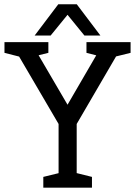

<svg xmlns="http://www.w3.org/2000/svg" viewBox="-48 -860 618 880"><path d="M261.5 -380 428.3 -667H522.2L303.5 -291.8H220.5L0.8 -667H93.7ZM220.5 -330H303.5V0H220.5ZM-27.5 -667H52.5L57.3 -596.2L-27.5 -617.8ZM348.3 -667H428.3L433.2 -596.2L348.3 -617.8ZM85.3 -596 93.7 -667H173.7V-617.8ZM462.2 -596 470.5 -667H550.5V-617.8ZM150.5 0V-49.2L235.5 -70L230.5 0ZM293.5 0 286.8 -70.8 373.5 -49.2V0ZM222.3 -840.3H304L412.3 -697H339ZM300.7 -840.3 184 -697H110.7L219 -840.3Z"/></svg>

Font: Epunda Slab Light
Style: Regular
Weight: 300
Designer: Simon Atzbach
Foundry: typofactur
Version: Version 1.102